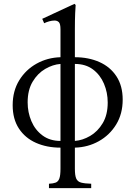

<svg xmlns="http://www.w3.org/2000/svg" viewBox="-20 -755 705 1000"><path d="M124 -222Q124 -170 143.5 -124Q163 -78 201.5 -49.5Q240 -21 295 -21V-422Q255 -419 215.5 -396Q176 -373 150 -329.5Q124 -286 124 -222ZM541 -221Q541 -273 521.5 -319Q502 -365 464 -393.5Q426 -422 370 -422V-21Q410 -24 449.5 -47Q489 -70 515 -113.5Q541 -157 541 -221ZM235 225V202Q257 201 270 196Q283 191 289 175Q295 159 295 124V14Q224 14 167.5 -11Q111 -36 78.5 -85.5Q46 -135 46 -207Q46 -281 80 -336.5Q114 -392 170.5 -423.5Q227 -455 295 -457V-602Q295 -631 286.5 -639.5Q278 -648 264 -648Q251 -648 236.5 -644Q222 -640 210 -634L200 -657L368 -735L374 -729Q373 -721 371.5 -686Q370 -651 370 -603V-457Q441 -457 497.5 -432Q554 -407 586.5 -357.5Q619 -308 619 -236Q619 -162 585 -106.5Q551 -51 494.5 -19.5Q438 12 370 14V124Q370 159 377 175Q384 191 402.5 196Q421 201 455 202V225Z"/></svg>

Font: Bona Nova
Style: Regular
Weight: 400
Designer: Mateusz Machalski
Foundry: Capitalics
Version: Version 4.001; ttfautohint (v1.8.3)